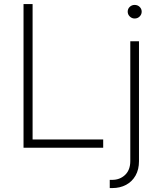

<svg xmlns="http://www.w3.org/2000/svg" viewBox="-20 -748 808 972"><path d="M99.1 0V-727.5H145V-42H502.4V0ZM639.6 -539.1H683.6V68.4Q683.6 109.9 666.3 140.6Q648.9 171.4 618.4 187.7Q587.9 204.1 548.3 204.1H535.6V162.6H547.4Q586.9 162.6 613.3 137.5Q639.6 112.3 639.6 67.4ZM661.6 -654.3Q647.5 -654.3 637 -664.6Q626.5 -674.8 626.5 -689Q626.5 -703.6 637 -713.4Q647.5 -723.1 661.6 -723.1Q676.8 -723.1 687 -713.1Q697.3 -703.1 697.3 -689Q697.3 -674.8 687 -664.6Q676.8 -654.3 661.6 -654.3Z"/></svg>

Font: Inter 18pt ExtraLight
Style: Regular
Weight: 250
Designer: Rasmus Andersson
Foundry: rsms
Version: Version 4.001;git-66647c0bb